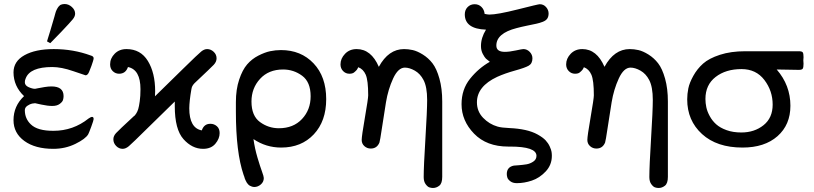

<svg xmlns="http://www.w3.org/2000/svg" viewBox="-20 -726 4032 951"><path d="M46.9 -130.9Q46.9 -200.7 99.1 -250Q47.4 -298.8 46.9 -367.2Q46.9 -422.4 101.3 -452.6Q155.8 -482.9 246.1 -482.9Q343.3 -482.9 429.2 -451.2Q444.3 -447.3 443.8 -437Q443.8 -433.1 440.4 -422.1Q437 -411.1 433.1 -400.1Q429.2 -389.2 424.8 -378.9L420.9 -369.1Q414.1 -353 403.8 -353Q401.9 -353 343 -373.5Q284.2 -394 238.8 -394Q127.9 -394 106.9 -336.9Q103 -328.1 103 -318.8Q103 -302.7 121.6 -294.4Q140.1 -286.1 153.8 -286.1Q155.8 -286.1 168.9 -289.1Q182.1 -292 201.2 -294.9Q220.2 -297.9 234.9 -297.9Q294.9 -297.9 294.9 -250Q294.9 -240.2 292 -230.7Q289.1 -221.2 275.6 -211.2Q262.2 -201.2 239 -201.2Q215.8 -201.2 185.1 -208L153.8 -214.8Q148.9 -214.8 138.9 -212.9Q128.9 -210.9 116 -202.4Q103 -193.8 103 -180.2Q103 -138.2 132.8 -109.9Q166 -77.6 245.1 -78.1Q342.3 -78.1 418.9 -139.2Q430.2 -147 436 -147Q443.8 -147 443.8 -136.2Q443.8 -130.4 431.9 -98.1Q419.9 -65.9 417 -61Q403.8 -38.1 353.5 -13.4Q303.2 11.2 244.1 11.2Q154.3 11.2 100.6 -27.8Q46.9 -66.9 46.9 -130.9ZM212.9 -521Q213.9 -525.9 217 -534.9Q220.2 -543.9 229 -573.5Q237.8 -603 250 -645Q250 -646 252 -652.6Q253.9 -659.2 254.4 -661.1Q254.9 -663.1 256.8 -668.9Q258.8 -674.8 260.5 -677.5Q262.2 -680.2 264.6 -685.1Q267.1 -689.9 269 -691.9Q271 -693.8 274.4 -697.5Q277.8 -701.2 281.5 -702.6Q285.2 -704.1 290 -705.1Q294.9 -706.1 299.8 -706.1Q319.8 -706.1 335.9 -691.4Q352.1 -676.8 352.1 -658.2Q352.1 -645 340.6 -630.6Q329.1 -616.2 282.2 -566.9Q250 -533.7 229 -512.2Z M525.4 -407.2Q525.4 -437 548.1 -460Q570.8 -482.9 606.4 -482.9Q676.3 -482.9 712.4 -424.1Q748.5 -365.2 748.5 -273.9Q748.5 -270 748 -262Q747.6 -253.9 747.6 -249Q809.6 -309.1 888.7 -387.2Q961.9 -459 976.8 -470.9Q991.7 -482.9 1005.9 -482.9Q1023.9 -482.9 1038.3 -469.5Q1052.7 -456.1 1052.7 -437Q1052.7 -419.9 1038.6 -405Q1024.4 -390.1 949.7 -319.8Q933.6 -305.7 929.7 -292Q928.7 -288.1 927.7 -282.2Q918 -226.1 917.5 -189.9Q917.5 -91.8 979.5 -80.1Q990.7 -113.3 1022.5 -112.8Q1040.5 -112.8 1054.2 -100.8Q1067.9 -88.9 1067.9 -66.9Q1067.9 -39.1 1046.6 -13.9Q1025.4 11.2 985.8 11.2Q931.6 11.2 888.7 -36.9Q845.7 -85 845.7 -200.2V-223.1Q789.6 -168 713.9 -94.2Q633.8 -15.1 618.2 -2Q602.5 11.2 587.4 11.2Q569.3 11.2 555.4 -2.9Q541.5 -17.1 541.5 -36.1Q541.5 -52.2 554.7 -66.7Q567.9 -81.1 644.5 -151.9Q645.5 -151.9 647.5 -153.8Q649.4 -155.8 655 -164.3Q660.6 -172.9 664.6 -185.5Q668.5 -198.2 672.1 -224.1Q675.8 -250 675.8 -284.2Q675.8 -381.3 613.8 -394Q602.5 -360.8 569.8 -360.8Q551.8 -360.8 538.6 -373.5Q525.4 -386.2 525.4 -407.2Z M1148.4 -171.9V-220.2Q1148.4 -283.2 1164.6 -331.5Q1180.7 -379.9 1204.1 -407Q1227.5 -434.1 1259.5 -450.4Q1291.5 -466.8 1318.1 -472.4Q1344.7 -478 1371.6 -478Q1470.7 -478 1533.2 -412.1Q1595.7 -346.2 1595.7 -234.9Q1595.7 -126 1534.2 -60.5Q1472.7 4.9 1372.6 4.9Q1297.4 4.9 1235.4 -37.1Q1242.2 10.7 1255.4 54.9Q1268.6 99.1 1277.6 123.5Q1286.6 147.9 1286.6 155.8Q1286.6 174.8 1272 187.5Q1257.3 200.2 1239.7 200.2Q1232.9 200.2 1227.3 198Q1221.7 195.8 1217.5 193.8Q1213.4 191.9 1209 187Q1204.6 182.1 1202.6 179Q1200.7 175.8 1197 168.5Q1193.4 161.1 1192.9 159.2Q1192.4 157.2 1189.5 147.9L1186.5 140.1Q1148.4 28.3 1148.4 -171.9ZM1225.6 -223.1Q1225.6 -152.3 1267.6 -121.6Q1309.6 -90.8 1361.3 -90.8Q1433.1 -90.8 1475.8 -136.5Q1518.6 -182.1 1518.6 -249Q1518.6 -319.8 1476.6 -350.8Q1434.6 -381.8 1382.3 -381.8Q1310.5 -381.8 1268.1 -335.4Q1225.6 -289.1 1225.6 -223.1Z M1666.5 -407.2Q1666.5 -436 1689 -459.5Q1711.4 -482.9 1746.6 -482.9Q1818.4 -482.9 1856.4 -395Q1904.3 -482.9 1981.4 -482.9Q2002.4 -482.9 2024.4 -478Q2046.4 -473.1 2074 -456.1Q2101.6 -439 2122.1 -412.6Q2142.6 -386.2 2156.5 -336.7Q2170.4 -287.1 2170.4 -223.1V149.9Q2170.4 182.1 2156 193.6Q2141.6 205.1 2124.5 205.1Q2115.7 205.1 2106.7 202.1Q2097.7 199.2 2088.1 186Q2078.6 172.9 2078.6 150.9Q2078.6 97.7 2087.2 -40.3Q2095.7 -178.2 2095.7 -231Q2095.7 -295.9 2077.6 -330.1Q2061.5 -360.8 2034.9 -376Q2008.3 -391.1 1985.4 -391.1Q1952.1 -391.1 1927.2 -337.2Q1902.3 -283.2 1891.8 -219.5Q1881.3 -155.8 1871.8 -91.8Q1862.3 -27.8 1859.4 -20Q1847.2 9.8 1816.4 9.8Q1798.3 9.8 1784.9 -2.2Q1771.5 -14.2 1771.5 -33Q1771.5 -51.8 1787.6 -144.8Q1803.7 -237.8 1803.7 -253.9Q1803.7 -328.1 1791.5 -356Q1779.3 -383.8 1754.4 -393.1L1753.4 -391.1Q1752.4 -389.2 1751 -386Q1749.5 -382.8 1747.1 -379.9Q1744.6 -377 1741 -373.5Q1737.3 -370.1 1733.4 -366.9Q1729.5 -363.8 1723.6 -362.3Q1717.8 -360.8 1710.4 -360.8Q1692.4 -360.8 1679.4 -374Q1666.5 -387.2 1666.5 -407.2Z M2266.1 -210Q2266.1 -283.2 2308.1 -335.7Q2350.1 -388.2 2406.2 -419.9Q2393.1 -429.7 2386.7 -435.8Q2380.4 -441.9 2371.3 -459Q2362.3 -476.1 2362.3 -498Q2362.3 -539.1 2387.2 -579.1Q2282.2 -583 2282.2 -654.8Q2282.2 -676.8 2296.1 -690.9Q2310.1 -705.1 2331.1 -705.1Q2351.1 -705.1 2364.7 -691.7Q2378.4 -678.2 2380.4 -657.2Q2393.6 -654.3 2403.3 -653.8Q2443.4 -653.8 2544.7 -679.4Q2646 -705.1 2653.3 -705.1Q2672.4 -705.1 2684.8 -690.9Q2697.3 -676.8 2697.3 -659.2Q2697.3 -644 2690.7 -634Q2684.1 -624 2668.2 -617.9Q2652.3 -611.8 2636.2 -608.4Q2620.1 -605 2590.6 -598.9Q2561 -592.8 2539.1 -586.9Q2438 -561 2438.5 -500Q2438.5 -469.2 2480.5 -469.2Q2503.4 -469.2 2534.9 -476.1Q2566.4 -482.9 2572.3 -482.9Q2590.3 -482.9 2603.8 -469Q2617.2 -455.1 2617.2 -437Q2617.2 -411.1 2598.6 -400.6Q2580.1 -390.1 2530.8 -376.5Q2481.4 -362.8 2442.4 -345.2Q2342.3 -298.3 2342.3 -219.2Q2342.3 -174.3 2372.8 -142.6Q2403.3 -110.8 2444.3 -99.1Q2463.4 -93.3 2504.9 -91.6Q2546.4 -89.8 2582 -82Q2617.2 -74.2 2643.3 -59.6Q2669.4 -44.9 2682.4 -31Q2695.3 -17.1 2702.9 -0.5Q2710.4 16.1 2711.9 26.1Q2713.4 36.1 2713.4 45.9Q2713.4 90.8 2682.9 123.3Q2652.3 155.8 2614.3 168.5Q2576.2 181.2 2540 181.2Q2520 181.2 2508.1 172.1Q2496.1 163.1 2493.2 154.1Q2490.2 145 2490.2 136.2Q2490.2 101.1 2525.4 94.2Q2526.4 94.2 2548.3 92.5Q2570.3 90.8 2587.9 87.9Q2605.5 85 2621.3 74.5Q2637.2 64 2637.2 45.9Q2637.2 0 2506.3 0H2497.1Q2390.1 0 2328.1 -64Q2266.1 -127.9 2266.1 -210Z M2784.2 -407.2Q2784.2 -436 2806.6 -459.5Q2829.1 -482.9 2864.3 -482.9Q2936 -482.9 2974.1 -395Q3022 -482.9 3099.1 -482.9Q3120.1 -482.9 3142.1 -478Q3164.1 -473.1 3191.7 -456.1Q3219.2 -439 3239.7 -412.6Q3260.3 -386.2 3274.2 -336.7Q3288.1 -287.1 3288.1 -223.1V149.9Q3288.1 182.1 3273.7 193.6Q3259.3 205.1 3242.2 205.1Q3233.4 205.1 3224.4 202.1Q3215.3 199.2 3205.8 186Q3196.3 172.9 3196.3 150.9Q3196.3 97.7 3204.8 -40.3Q3213.4 -178.2 3213.4 -231Q3213.4 -295.9 3195.3 -330.1Q3179.2 -360.8 3152.6 -376Q3126 -391.1 3103 -391.1Q3069.8 -391.1 3044.9 -337.2Q3020 -283.2 3009.5 -219.5Q2999 -155.8 2989.5 -91.8Q2980 -27.8 2977.1 -20Q2964.8 9.8 2934.1 9.8Q2916 9.8 2902.6 -2.2Q2889.2 -14.2 2889.2 -33Q2889.2 -51.8 2905.3 -144.8Q2921.4 -237.8 2921.4 -253.9Q2921.4 -328.1 2909.2 -356Q2897 -383.8 2872.1 -393.1L2871.1 -391.1Q2870.1 -389.2 2868.7 -386Q2867.2 -382.8 2864.7 -379.9Q2862.3 -377 2858.6 -373.5Q2855 -370.1 2851.1 -366.9Q2847.2 -363.8 2841.3 -362.3Q2835.4 -360.8 2828.1 -360.8Q2810.1 -360.8 2797.1 -374Q2784.2 -387.2 2784.2 -407.2Z M3383.8 -233.9Q3383.8 -260.7 3389.4 -288.3Q3395 -315.9 3414.1 -350.3Q3433.1 -384.8 3462.4 -410.9Q3491.7 -437 3545.9 -454.6Q3600.1 -472.2 3670.9 -472.2H3937Q3952.1 -472.2 3956.1 -466.6Q3960 -460.9 3960 -442.9Q3960 -439.9 3959.5 -435.1Q3959 -430.2 3959 -427Q3959 -423.8 3959.5 -418.5Q3960 -413.1 3960 -410.2Q3960 -392.1 3956.1 -386Q3952.1 -379.9 3937 -379.9Q3849.1 -380.9 3827.1 -381.8Q3895 -303.7 3895 -202.1Q3895 -107.9 3831.1 -51.5Q3767.1 4.9 3657.7 4.9Q3530.8 4.9 3457.3 -62Q3383.8 -128.9 3383.8 -233.9ZM3474.1 -235.8Q3474.1 -215.8 3478.5 -194.8Q3482.9 -173.8 3495.4 -150.9Q3507.8 -127.9 3527.3 -110.4Q3546.9 -92.8 3578.9 -81.3Q3610.8 -69.8 3651.9 -69.8Q3716.8 -69.8 3762 -106Q3807.1 -142.1 3807.1 -208Q3807.1 -275.9 3766.1 -329.8Q3725.1 -383.8 3652.8 -383.8Q3574.7 -383.8 3524.4 -344.7Q3474.1 -305.7 3474.1 -235.8Z"/></svg>

Font: CMU Concrete
Style: Bold
Weight: 700
Version: Version 0.7.0